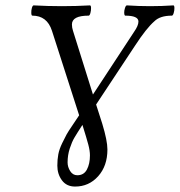

<svg xmlns="http://www.w3.org/2000/svg" viewBox="-20 -686 668 713"><path d="M258.8 6.8Q227.1 6.8 210 -16.4Q192.9 -39.6 192.9 -70.8Q192.9 -93.3 196.5 -112.8Q200.2 -132.3 210.9 -154.3Q221.7 -176.3 227.1 -186.3Q232.4 -196.3 251 -223.6Q269.5 -251 273.9 -257.8L172.9 -571.8Q154.8 -627.9 100.1 -627.9Q96.7 -627.9 96.2 -637.5Q95.7 -647 98.4 -656.5Q101.1 -666 105 -666Q157.7 -663.1 210 -663.1Q262.7 -663.1 314 -666Q317.9 -666 318.1 -656.5Q318.4 -647 315.7 -637.5Q313 -627.9 309.1 -627.9Q247.1 -627.9 247.1 -595.2Q247.1 -583.5 251 -571.8L325.2 -335L478 -567.9Q494.1 -590.8 494.1 -606Q494.1 -627.9 444.8 -627.9Q441.4 -629.4 441.2 -637.9Q440.9 -646.5 444.1 -656.2Q447.3 -666 451.2 -666Q494.6 -663.1 537.1 -663.1Q581.1 -663.1 624 -666Q627.4 -666 627.7 -656.5Q627.9 -647 625 -637.5Q622.1 -627.9 618.2 -627.9Q574.2 -627.9 553.2 -606.9Q523.9 -581.5 481.9 -517.1L336.9 -297.9L359.9 -226.1Q378.9 -163.6 378.9 -130.9Q378.9 -69.8 344.5 -31.5Q310.1 6.8 258.8 6.8ZM231 -83Q231 -65.9 240.7 -50.5Q250.5 -35.2 267.1 -35.2Q291.5 -35.2 302.7 -56.4Q314 -77.6 314 -108.9Q314 -126 308.1 -148.4Q302.2 -170.9 286.1 -222.2Q264.6 -189 255.9 -174.1Q247.1 -159.2 239 -134.5Q231 -109.9 231 -83Z"/></svg>

Font: Junicode SmCond
Style: Italic
Weight: 400
Width: 4
Italic angle: -11°
Designer: Peter S. Baker
Version: Version 2.206